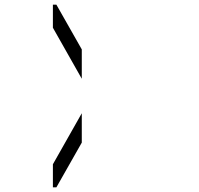

<svg xmlns="http://www.w3.org/2000/svg" viewBox="-20 -912 856 824"><path d="M222 -108H207V-207L331 -426V-300ZM331 -700V-574L207 -793V-892H222Z"/></svg>

Font: DSEG14 Classic Mini
Style: Light
Weight: 300
Designer: Keshikan(Twitter:@keshinomi_88pro)
Version: Version 0.46